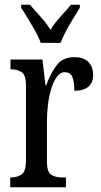

<svg xmlns="http://www.w3.org/2000/svg" viewBox="-20 -786 423 806"><path d="M23 0V-41H26Q52 -41 70.5 -53.5Q89 -66 89 -113V-427Q89 -471 71 -483Q53 -495 27 -495H24V-536H158L171 -428H174Q191 -476 217 -511Q243 -546 292 -546Q332 -546 351.5 -525.5Q371 -505 371 -471Q371 -441 352 -423Q333 -405 292 -405Q292 -446 283 -464.5Q274 -483 251 -483Q233 -483 219 -464Q205 -445 195.5 -414.5Q186 -384 181.5 -347.5Q177 -311 177 -276V-108Q177 -64 195 -52.5Q213 -41 238 -41H257V0ZM151 -606Q143 -629 128 -655.5Q113 -682 97.5 -708Q82 -734 69 -753V-766H106Q127 -741 150.5 -715.5Q174 -690 192 -661Q210 -690 233.5 -715.5Q257 -741 278 -766H315V-753Q303 -734 287 -708Q271 -682 257 -655.5Q243 -629 234 -606Z"/></svg>

Font: Noto Serif Tamil ExtraCondensed
Style: Regular
Weight: 400
Width: 2
Designer: Indian Type Foundry, Tom Grace, and the Monotype Design Team
Foundry: Monotype Imaging Inc.
Version: Version 2.004; ttfautohint (v1.8.4.7-5d5b)